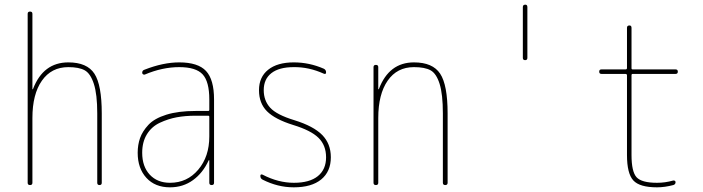

<svg xmlns="http://www.w3.org/2000/svg" viewBox="-20 -800 3040 830"><path d="M99.6 -9.8V-740.2Q99.6 -750 109.9 -750Q120.1 -750 120.1 -740.2V-415Q120.1 -414.1 121.1 -414.1Q123 -414.1 123 -416Q167 -530.3 275.4 -530.3Q356.4 -530.3 388.2 -481.4Q419.9 -432.6 419.9 -309.6V-9.8Q419.9 0 410.2 0Q400.4 0 400.4 -9.8V-309.6Q400.4 -392.6 385.7 -437.5Q371.1 -482.4 346.2 -496.1Q321.3 -509.8 275.4 -509.8Q202.1 -509.8 161.1 -451.2Q120.1 -392.6 120.1 -290V-9.8Q120.1 0 109.9 0Q99.6 0 99.6 -9.8Z M884.8 -210V-294.9Q884.8 -299.8 879.9 -299.8H825.2Q781.2 -299.8 744.1 -293Q707 -286.1 671.4 -269.5Q635.7 -252.9 615.2 -219.7Q594.7 -186.5 594.7 -139.6Q594.7 -80.1 627.4 -44.9Q660.2 -9.8 714.8 -9.8Q789.1 -9.8 836.9 -66.4Q884.8 -123 884.8 -210ZM879.9 -320.3Q884.8 -320.3 884.8 -325.2V-370.1Q884.8 -447.3 856 -478.5Q827.1 -509.8 754.9 -509.8Q681.6 -509.8 605.5 -477.5Q601.6 -476.6 598.1 -479Q594.7 -481.4 594.7 -485.4Q594.7 -496.1 605.5 -499Q685.5 -530.3 754.9 -530.3Q835.9 -530.3 870.6 -493.2Q905.3 -456.1 905.3 -370.1V-9.8Q905.3 0 895 0Q884.8 0 884.8 -9.8V-106.4Q884.8 -107.4 883.8 -107.4Q881.8 -107.4 881.8 -106.4Q857.4 -52.7 814.5 -21.5Q771.5 9.8 714.8 9.8Q650.4 9.8 612.8 -31.2Q575.2 -72.3 575.2 -139.6Q575.2 -173.8 585.4 -203.1Q595.7 -232.4 621.6 -260.3Q647.5 -288.1 699.2 -304.2Q751 -320.3 825.2 -320.3Z M1247.1 -259.8Q1168.9 -284.2 1134.3 -318.8Q1099.6 -353.5 1099.6 -410.2Q1099.6 -466.8 1139.2 -498.5Q1178.7 -530.3 1250 -530.3Q1317.4 -530.3 1379.9 -502.9Q1389.6 -498 1389.6 -487.3Q1389.6 -477.5 1379.9 -481.4Q1315.4 -510.7 1250 -509.8Q1186.5 -509.8 1153.3 -483.9Q1120.1 -458 1120.1 -410.2Q1120.1 -365.2 1147.9 -334.5Q1175.8 -303.7 1252.9 -280.3Q1335 -254.9 1372.6 -216.8Q1410.2 -178.7 1410.2 -120.1Q1410.2 -58.6 1368.7 -24.4Q1327.1 9.8 1250 9.8Q1180.7 9.8 1115.2 -23.4Q1105.5 -28.3 1105.5 -39.1Q1105.5 -48.8 1115.2 -44.9Q1182.6 -9.8 1250.5 -9.8Q1318.4 -9.8 1354 -38.6Q1389.6 -67.4 1389.6 -120.1Q1389.6 -171.9 1356.9 -204.1Q1324.2 -236.3 1247.1 -259.8Z M1594.7 -9.8V-509.8Q1594.7 -519.5 1605 -519.5Q1615.2 -519.5 1615.2 -509.8V-415Q1615.2 -414.1 1616.2 -414.1Q1618.2 -414.1 1618.2 -416Q1662.1 -530.3 1769.5 -530.3Q1850.6 -530.3 1882.8 -481.4Q1915 -432.6 1915 -309.6V-9.8Q1915 0 1904.8 0Q1894.5 0 1894.5 -9.8V-309.6Q1894.5 -392.6 1880.4 -437.5Q1866.2 -482.4 1841.3 -496.1Q1816.4 -509.8 1769.5 -509.8Q1696.3 -509.8 1655.8 -451.2Q1615.2 -392.6 1615.2 -290V-9.8Q1615.2 0 1605 0Q1594.7 0 1594.7 -9.8Z M2240.2 -549.8V-769.5Q2240.2 -779.3 2250 -779.8Q2259.8 -780.3 2259.8 -769.5V-549.8Q2259.8 -540 2250 -540Q2240.2 -540 2240.2 -549.8Z M2580.1 -480.5Q2570.3 -480.5 2570.3 -490.2Q2570.3 -500 2580.1 -500H2684.6Q2689.5 -500 2690.4 -504.9V-679.7Q2690.4 -689.5 2700.2 -689.9Q2710 -690.4 2710 -679.7V-504.9Q2710 -500 2714.8 -500H2900.4Q2910.2 -500 2910.2 -490.2Q2910.2 -480.5 2900.4 -480.5H2714.8Q2710 -480.5 2710 -474.6V-129.9Q2710 -57.6 2731.9 -33.7Q2753.9 -9.8 2820.3 -9.8Q2855.5 -9.8 2889.6 -19.5Q2893.6 -20.5 2897 -18.6Q2900.4 -16.6 2900.4 -12.7Q2900.4 -2.9 2890.6 0Q2853.5 9.8 2820.3 9.8Q2745.1 9.8 2717.8 -20Q2690.4 -49.8 2690.4 -129.9V-474.6Q2690.4 -479.5 2684.6 -480.5Z"/></svg>

Font: Rounded-L Mgen+ 2m thin
Style: Regular
Weight: 100
Designer: [Source Han Sans]
Ryoko NISHIZUKA  (kana & ideographs); Paul D. Hunt (Latin, Greek & Cyrillic); Wenlong ZHANG  (bopomofo
Version: Version 1.059.20150602